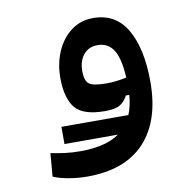

<svg xmlns="http://www.w3.org/2000/svg" viewBox="-70 -421 725 724"><g transform="rotate(-10 293.0 -58.5)"><path d="M143.6 98.6V32.7H399.9Q413.1 1 416.5 -41.5H403.3Q392.6 -20 374.3 -8.5Q356 2.9 316.9 2.9Q231.4 2.9 201.4 -35.2Q171.4 -73.2 171.4 -149.9Q171.4 -204.1 191.2 -249.8Q210.9 -295.4 247.1 -323Q283.2 -350.6 332 -350.6Q418.5 -350.6 460.9 -276.9Q503.4 -203.1 503.4 -76.7Q503.4 72.8 428 153.6Q352.5 234.4 208 234.4Q173.3 234.4 138.4 228.5Q103.5 222.7 78.1 211.9L85.4 123Q114.3 128.9 140.4 132.3Q166.5 135.7 199.2 135.7Q244.6 135.7 282.5 127Q320.3 118.2 348.1 98.6ZM416.5 -107.9Q412.6 -182.1 391.6 -214.6Q370.6 -247.1 330.6 -247.1Q296.9 -247.1 277.1 -223.1Q257.3 -199.2 257.3 -160.2Q257.3 -123.5 273.2 -111.3Q289.1 -99.1 338.4 -99.1Q359.4 -99.1 377.7 -101.3Q396 -103.5 416.5 -107.9Z"/></g></svg>

Font: CaskaydiaMono NF
Style: Regular
Weight: 400
Designer: Aaron Bell
Foundry: Saja Typeworks
Version: Version 2111.001; ttfautohint (v1.8.4);Nerd Fonts 3.1.1